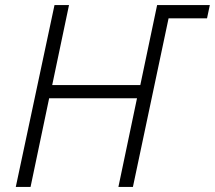

<svg xmlns="http://www.w3.org/2000/svg" viewBox="-20 -734 844 754"><path d="M42 0 194 -714H251L185 -400H531L597 -714H804L793 -662H642L502 0H445L518 -348H173L100 0Z"/></svg>

Font: Noto Sans Display Light
Style: Italic
Weight: 300
Italic angle: -12°
Designer: Monotype Design Team
Foundry: Monotype Imaging Inc.
Version: Version 2.003